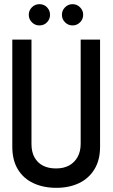

<svg xmlns="http://www.w3.org/2000/svg" viewBox="-20 -890 540 921"><path d="M169 -870Q148 -870 133 -855Q118 -840 118 -819Q118 -798 133 -783Q148 -768 169 -768Q191 -768 205.5 -783Q220 -798 220 -819Q220 -840 205.5 -855Q191 -870 169 -870ZM328 -870Q307 -870 292 -855Q277 -840 277 -819Q277 -798 292 -783Q307 -768 328 -768Q349 -768 364 -783Q379 -798 379 -819Q379 -840 364 -855Q349 -870 328 -870ZM460 -186V-700H367V-200Q367 -164 352.5 -137.5Q338 -111 312 -96.5Q286 -82 249 -82Q212 -82 186 -95.5Q160 -109 145.5 -135Q131 -161 131 -199V-700H39V-186Q39 -122 65.5 -78Q92 -34 140 -11.5Q188 11 250 11Q312 11 359 -11.5Q406 -34 433 -78Q460 -122 460 -186Z"/></svg>

Font: Advent Pro SemiBold
Style: Regular
Weight: 600
Designer: VivaRado, Andreas Kalpakidis
Foundry: VivaRado, Andreas Kalpakidis
Version: Version 3.000